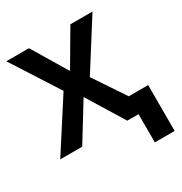

<svg xmlns="http://www.w3.org/2000/svg" viewBox="-208 -865 1159 1225"><g transform="rotate(-30 371.5 -253.0)"><path d="M580 -130 426 -360 650 -714H487L336 -457L182 -714H15L237 -368L0 0H162L328 -270L494 0H577V208H723V-130ZM667 0Z"/></g></svg>

Font: Passageway
Style: Regular
Weight: 700
Foundry: Ascender Corporation
Version: Version 1.11